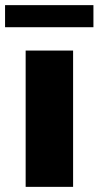

<svg xmlns="http://www.w3.org/2000/svg" viewBox="-50 -727 384 747"><path d="M49.8 -530.3H234.4V0H49.8ZM313.5 -621.1H-30.3V-707H313.5Z"/></svg>

Font: Pretendard Std Black
Style: Regular
Weight: 900
Designer: Base glyphs from Inter by Rasmus Andersson; Hangeul glyphs from Noto Sans CJK(Source Han Sans) by Jang Soo-young and Kan
Foundry: Kil Hyung-jin
Version: Version 1.309